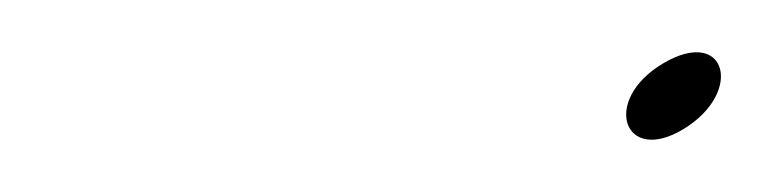

<svg xmlns="http://www.w3.org/2000/svg" viewBox="-20 -381 294 73"><path d="M232.3 -357C208.4 -343 217.1 -318 240 -332C262.9 -346 256.2 -371 232.3 -357Z"/></svg>

Font: MewTooHand
Style: UltimateCondIta
Weight: 400
Designer: Mew Too, Robert Jablonski
Version: Version 0.77